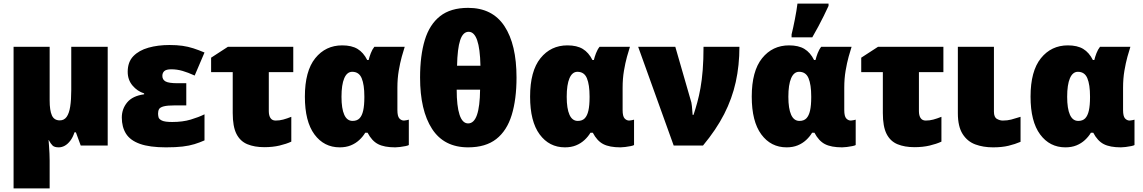

<svg xmlns="http://www.w3.org/2000/svg" viewBox="-20 -815 6397 1075"><path d="M583 -553V0H432L405 -74H397Q388 -46 373.5 -27Q359 -8 342.5 1Q326 10 309 10Q285 10 274.5 0Q264 -10 253 -31H252Q253 -17 254.5 3Q256 23 257 44Q258 65 258 84V240H56V-553H258V-253Q258 -197 270.5 -169Q283 -141 315 -141Q339 -141 353 -160.5Q367 -180 373 -218Q379 -256 379 -311V-553Z M1023 -349V-225H961Q917 -225 896.5 -219.5Q876 -214 870.5 -204Q865 -194 865 -179Q865 -170 867.5 -159Q870 -148 886.5 -140Q903 -132 944 -132Q1003 -132 1048 -145.5Q1093 -159 1125 -175V-29Q1098 -17 1069 -8Q1040 1 1002 5.5Q964 10 909 10Q818 10 763.5 -9.5Q709 -29 685.5 -66.5Q662 -104 662 -157Q662 -205 692 -241.5Q722 -278 787 -287V-292Q749 -304 722 -336Q695 -368 695 -413Q695 -468 726.5 -500.5Q758 -533 811 -548Q864 -563 929 -563Q970 -563 1001.5 -558.5Q1033 -554 1062.5 -544.5Q1092 -535 1125 -521L1070 -392Q1033 -409 1002 -418Q971 -427 939 -427Q911 -427 900 -417Q889 -407 889 -390Q889 -369 907 -359Q925 -349 975 -349Z M1622 -553V-411H1485V-193Q1485 -168 1494.5 -154Q1504 -140 1523 -140Q1545 -140 1565.5 -145.5Q1586 -151 1611 -161V-22Q1583 -9 1545 0Q1507 9 1460 9Q1405 9 1365 -7.5Q1325 -24 1304 -65Q1283 -106 1283 -182V-411H1162V-492L1256 -553Z M1954 -138Q1979 -138 1993 -152.5Q2007 -167 2013.5 -196Q2020 -225 2020 -270V-275Q2020 -341 2005 -377Q1990 -413 1952 -413Q1923 -413 1907.5 -377Q1892 -341 1892 -273Q1892 -207 1907.5 -172.5Q1923 -138 1954 -138ZM1882 10Q1794 10 1740.5 -62.5Q1687 -135 1687 -274Q1687 -417 1745 -489Q1803 -561 1896 -561Q1949 -561 1982 -541Q2015 -521 2036 -479H2044Q2048 -496 2056 -517Q2064 -538 2076 -553H2246Q2239 -532 2229.5 -497.5Q2220 -463 2212.5 -419Q2205 -375 2205 -324V-199Q2205 -164 2216 -152Q2227 -140 2242 -140Q2248 -140 2256.5 -142Q2265 -144 2269 -145V-3Q2265 0 2250.5 3Q2236 6 2219.5 8Q2203 10 2193 10Q2132 10 2097 -8Q2062 -26 2038 -72H2025Q2012 -50 1991.5 -31Q1971 -12 1944 -1Q1917 10 1882 10Z M2872 -381Q2872 -259 2845 -171Q2818 -83 2758.5 -36.5Q2699 10 2601 10Q2466 10 2399 -93.5Q2332 -197 2332 -381Q2332 -504 2358.5 -591Q2385 -678 2444 -724.5Q2503 -771 2601 -771Q2737 -771 2804.5 -668.5Q2872 -566 2872 -381ZM2601 -124Q2634 -124 2650.5 -171.5Q2667 -219 2668 -313H2537Q2537 -221 2553 -172.5Q2569 -124 2601 -124ZM2604 -637Q2572 -637 2556.5 -590Q2541 -543 2539 -447H2670Q2668 -543 2651.5 -590Q2635 -637 2604 -637Z M3215 -138Q3240 -138 3254 -152.5Q3268 -167 3274.5 -196Q3281 -225 3281 -270V-275Q3281 -341 3266 -377Q3251 -413 3213 -413Q3184 -413 3168.5 -377Q3153 -341 3153 -273Q3153 -207 3168.5 -172.5Q3184 -138 3215 -138ZM3143 10Q3055 10 3001.5 -62.5Q2948 -135 2948 -274Q2948 -417 3006 -489Q3064 -561 3157 -561Q3210 -561 3243 -541Q3276 -521 3297 -479H3305Q3309 -496 3317 -517Q3325 -538 3337 -553H3507Q3500 -532 3490.5 -497.5Q3481 -463 3473.5 -419Q3466 -375 3466 -324V-199Q3466 -164 3477 -152Q3488 -140 3503 -140Q3509 -140 3517.5 -142Q3526 -144 3530 -145V-3Q3526 0 3511.5 3Q3497 6 3480.5 8Q3464 10 3454 10Q3393 10 3358 -8Q3323 -26 3299 -72H3286Q3273 -50 3252.5 -31Q3232 -12 3205 -1Q3178 10 3143 10Z M3553 -553H3761L3851 -241Q3853 -232 3854 -220.5Q3855 -209 3856 -196.5Q3857 -184 3858 -172H3863Q3874 -205 3884 -241.5Q3894 -278 3902 -322.5Q3910 -367 3914.5 -423.5Q3919 -480 3919 -553H4120Q4120 -449 4099.5 -356Q4079 -263 4034.5 -176Q3990 -89 3916 0H3752Z M4456 -138Q4481 -138 4495 -152.5Q4509 -167 4515.5 -196Q4522 -225 4522 -270V-275Q4522 -341 4507 -377Q4492 -413 4454 -413Q4425 -413 4409.5 -377Q4394 -341 4394 -273Q4394 -207 4409.5 -172.5Q4425 -138 4456 -138ZM4384 10Q4296 10 4242.5 -62.5Q4189 -135 4189 -274Q4189 -417 4247 -489Q4305 -561 4398 -561Q4451 -561 4484 -541Q4517 -521 4538 -479H4546Q4550 -496 4558 -517Q4566 -538 4578 -553H4748Q4741 -532 4731.5 -497.5Q4722 -463 4714.5 -419Q4707 -375 4707 -324V-199Q4707 -164 4718 -152Q4729 -140 4744 -140Q4750 -140 4758.5 -142Q4767 -144 4771 -145V-3Q4767 0 4752.5 3Q4738 6 4721.5 8Q4705 10 4695 10Q4634 10 4599 -8Q4564 -26 4540 -72H4527Q4514 -50 4493.5 -31Q4473 -12 4446 -1Q4419 10 4384 10ZM4412 -622Q4416 -639 4421 -661Q4426 -683 4430.5 -707Q4435 -731 4439 -754Q4443 -777 4445 -795H4619V-782Q4606 -754 4592 -725.5Q4578 -697 4562.5 -668Q4547 -639 4528 -606H4412Z M5262 -553V-411H5125V-193Q5125 -168 5134.5 -154Q5144 -140 5163 -140Q5185 -140 5205.5 -145.5Q5226 -151 5251 -161V-22Q5223 -9 5185 0Q5147 9 5100 9Q5045 9 5005 -7.5Q4965 -24 4944 -65Q4923 -106 4923 -182V-411H4802V-492L4896 -553Z M5545 -190Q5545 -159 5561.5 -149.5Q5578 -140 5594 -140Q5620 -140 5641.5 -145.5Q5663 -151 5694 -161V-21Q5664 -8 5627 1Q5590 10 5540 10Q5485 10 5440.5 -6.5Q5396 -23 5369.5 -65Q5343 -107 5343 -181V-553H5545Z M6017 -138Q6042 -138 6056 -152.5Q6070 -167 6076.5 -196Q6083 -225 6083 -270V-275Q6083 -341 6068 -377Q6053 -413 6015 -413Q5986 -413 5970.5 -377Q5955 -341 5955 -273Q5955 -207 5970.5 -172.5Q5986 -138 6017 -138ZM5945 10Q5857 10 5803.5 -62.5Q5750 -135 5750 -274Q5750 -417 5808 -489Q5866 -561 5959 -561Q6012 -561 6045 -541Q6078 -521 6099 -479H6107Q6111 -496 6119 -517Q6127 -538 6139 -553H6309Q6302 -532 6292.5 -497.5Q6283 -463 6275.5 -419Q6268 -375 6268 -324V-199Q6268 -164 6279 -152Q6290 -140 6305 -140Q6311 -140 6319.5 -142Q6328 -144 6332 -145V-3Q6328 0 6313.5 3Q6299 6 6282.5 8Q6266 10 6256 10Q6195 10 6160 -8Q6125 -26 6101 -72H6088Q6075 -50 6054.5 -31Q6034 -12 6007 -1Q5980 10 5945 10Z"/></svg>

Font: Noto Sans Display Black
Style: Regular
Weight: 900
Designer: Monotype Design Team
Foundry: Monotype Imaging Inc.
Version: Version 2.003